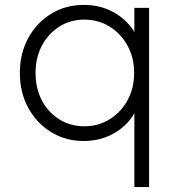

<svg xmlns="http://www.w3.org/2000/svg" viewBox="-20 -563 711 783"><path d="M528 200V-101Q497 -48 442.5 -18Q388 12 322 12Q247 12 188 -24.5Q129 -61 95 -123.5Q61 -186 61 -266Q61 -345 95 -407.5Q129 -470 188 -506.5Q247 -543 322 -543Q389 -543 442.5 -513.5Q496 -484 528 -433V-531H588V200ZM324 -48Q381 -48 427 -76.5Q473 -105 500 -154Q527 -203 527 -266Q527 -328 500 -377Q473 -426 427 -454.5Q381 -483 324 -483Q267 -483 222 -454.5Q177 -426 151 -377Q125 -328 125 -266Q125 -203 150.5 -154Q176 -105 221.5 -76.5Q267 -48 324 -48Z"/></svg>

Font: Plus Jakarta Sans Light
Style: Regular
Weight: 300
Designer: Gumpita Rahayu
Foundry: Tokotype
Version: Version 2.006; ttfautohint (v1.8.4.7-5d5b)